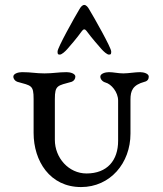

<svg xmlns="http://www.w3.org/2000/svg" viewBox="-20 -745 660 777"><path d="M312 -620C318 -628 324 -628 330 -620C352 -590 378 -561 391 -546C399 -537 413 -524 421 -524C430 -524 430 -528 430 -537C430 -552 361 -674 341 -707C336 -716 329 -725 321 -725C313 -725 306 -716 301 -707C281 -674 213 -552 213 -537C213 -528 213 -524 222 -524C230 -524 244 -537 252 -546C265 -561 289 -588 312 -620ZM116 -344V-207C116 -93.4 182 12 308 12C426 12 508 -85 508 -204V-342C508 -377.8 517 -401 565 -414C578 -417 582 -426 582 -435C582 -447 562 -453 547 -453C527 -453 499 -448 479 -448C458 -448 439 -453 421 -453C406 -453 386 -447 386 -435C386 -426 393 -415 407 -411C430 -405 458 -372.7 458 -338V-175C458 -96 414 -43 330 -43C258 -43 202 -106.2 202 -179V-344C202 -401 213 -398 270 -414C279 -417 285 -426 285 -435C285 -447 265 -453 250 -453C216 -453 195 -448 160 -448C124 -448 108 -453 69 -453C54 -453 34 -447 34 -435C34 -426 41 -417 50 -414C107 -398 116 -401 116 -344Z"/></svg>

Font: EB Garamond SC 08
Style: Regular
Weight: 400
Version: Version 0.016